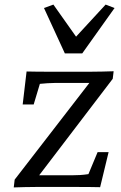

<svg xmlns="http://www.w3.org/2000/svg" viewBox="-20 -816 526 838"><path d="M480 -781 441 -796 312 -656 213 -796 172 -781 263 -583H339ZM40 2C71 1 105 0 136 0H316C347 0 379 0 417 1L454 -152H406L366 -56C340 -52 317 -51 295 -51H151L472 -472L476 -505C443 -504 410 -503 378 -503H194C164 -503 133 -503 96 -504L79 -360H127L154 -450C175 -452 200 -454 220 -454H370L44 -32Z"/></svg>

Font: TPK Tissa Web
Style: Italic
Weight: 400
Italic angle: -7°
Designer: Jacques Le Bailly, Suppakit Chalermlarp | Katatrad Co.,Ltd.
Foundry: Jacques Le Bailly, Cadson Demak Co.,Ltd.
Version: Version 5.000;Glyphs 3.1.2 (3151)